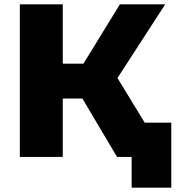

<svg xmlns="http://www.w3.org/2000/svg" viewBox="-20 -720 823 881"><path d="M358 -268H268V0H71V-700H268V-428H363L530 -700H738L519 -362L740 0H517ZM766 -157V141H584V0H517V-157Z"/></svg>

Font: Montserrat Alternates ExtraBold
Style: Regular
Weight: 800
Designer: Julieta Ulanovsky
Foundry: Julieta Ulanovsky
Version: Version 7.200